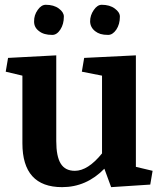

<svg xmlns="http://www.w3.org/2000/svg" viewBox="-20 -772 683 803"><path d="M239.7 10.7Q73.7 10.7 73.7 -172.9V-455.6L3.9 -472.2L13.7 -529.8L215.3 -540.5V-182.1Q215.3 -118.2 233.9 -87.9Q252.4 -57.6 293 -57.6Q347.7 -57.6 406.7 -130.4V-455.6L322.3 -472.2L332 -529.8L548.3 -540.5V-74.2L618.2 -57.6L608.4 0L444.8 10.7L416.5 -66.4Q341.3 10.7 239.7 10.7ZM405.3 -752Q439 -752 460 -736.3Q481.4 -720.7 481.4 -702.6Q481.4 -670.4 466.3 -647.9Q451.2 -626 432.1 -626Q413.6 -626 400.4 -629.9Q387.7 -633.8 377.9 -641.6Q357.4 -657.7 356.9 -682.6Q356.9 -708 372.1 -730Q387.2 -752 405.3 -752ZM137.7 -730.5Q152.8 -752 171.4 -752Q205.1 -752 226.1 -736.3Q247.1 -720.7 247.1 -702.6Q247.1 -670.9 232.4 -648.4Q217.8 -626 198.7 -626Q180.2 -626 167 -629.9Q153.3 -633.8 143.6 -641.6Q122.1 -657.2 122.6 -682.6Q122.1 -708.5 137.7 -730.5Z"/></svg>

Font: NoticiaText-Bold
Style: Bold
Weight: 700
Designer: JM Sole
Foundry: JM Sole
Version: Version 1.003